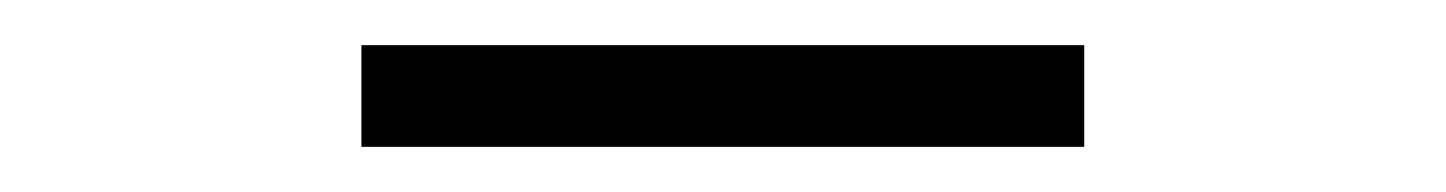

<svg xmlns="http://www.w3.org/2000/svg" viewBox="-20 -373 640 85"><path d="M140 -308V-353H460V-308Z"/></svg>

Font: NKDuy Mono Thin
Style: Regular
Weight: 100
Monospace: yes
Designer: NKDuy
Foundry: NKDuy
Version: Version 2.251; ttfautohint (v1.8.4.7-5d5b)